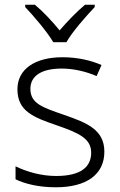

<svg xmlns="http://www.w3.org/2000/svg" viewBox="-20 -785 509 815"><path d="M206 -606H262C286 -649 345 -716 382 -755V-765H341C305 -735 265 -693 233 -656C203 -693 164 -735 128 -765H87V-755C124 -716 181 -649 206 -606ZM423 -141C423 -235 348 -264 253 -297C161 -329 109 -345 109 -408C109 -464 158 -494 242 -494C295 -494 349 -480 390 -462L411 -509C365 -529 309 -542 245 -542C129 -542 54 -492 54 -406C54 -313 122 -287 221 -253C317 -220 367 -196 367 -137C367 -76 323 -38 218 -38C155 -38 93 -56 46 -79V-24C85 -5 143 10 217 10C348 10 423 -45 423 -141Z"/></svg>

Font: Noto Sans Khmer UI Light
Style: Regular
Weight: 300
Designer: Danh Hong and the Monotype Design Team
Foundry: Monotype Imaging Inc.
Version: Version 2.002